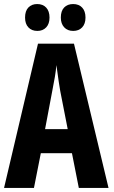

<svg xmlns="http://www.w3.org/2000/svg" viewBox="-20 -930 566 950"><path d="M370 0 336 -172H182L148 0H0L168 -714H346L517 0ZM278 -480Q274 -504 270.5 -526.5Q267 -549 264.5 -569.5Q262 -590 259 -608Q257 -582 251.5 -549.5Q246 -517 239 -482L203 -291H315ZM104 -843Q104 -876 120.5 -893Q137 -910 164 -910Q192 -910 208.5 -892.5Q225 -875 225 -843Q225 -812 208.5 -794.5Q192 -777 165 -777Q137 -777 120.5 -794.5Q104 -812 104 -843ZM281 -843Q281 -876 297.5 -893Q314 -910 342 -910Q370 -910 386.5 -892.5Q403 -875 403 -843Q403 -812 386.5 -794.5Q370 -777 342 -777Q314 -777 297.5 -795Q281 -813 281 -843Z"/></svg>

Font: Noto Sans Display ExtraCondensed
Style: Bold
Weight: 700
Width: 2
Designer: Monotype Design Team
Foundry: Monotype Imaging Inc.
Version: Version 2.003